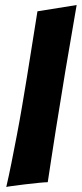

<svg xmlns="http://www.w3.org/2000/svg" viewBox="-20 -745 325 764"><path d="M5 -1Q15 -44 25.5 -96.5Q36 -149 47 -206.5Q58 -264 68 -323Q78 -382 87 -437Q108 -565 129 -700L285 -725Q262 -591 240 -462Q231 -407 221.5 -348Q212 -289 202.5 -231Q193 -173 185 -118.5Q177 -64 170 -20Q161 -20 134.5 -17.5Q108 -15 80 -11.5Q52 -8 29.5 -5Q7 -2 5 -1Z"/></svg>

Font: Bangers
Style: Regular
Weight: 400
Designer: vernon adams
Foundry: Vernon Adams
Version: Version 2.000